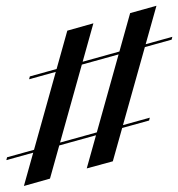

<svg xmlns="http://www.w3.org/2000/svg" viewBox="-20 -572 606 653"><path d="M275 0.8 422.6 -527.4 512.1 -552.4 363.7 -23.4ZM1.6 -27.4 4 -37.1 489.5 -171.8 487.1 -162.1ZM61.3 60.5 208.9 -467.7 297.6 -492.7 150 35.5ZM79 -302.4 81.5 -312.1 566.1 -446.8 563.7 -437.1Z"/></svg>

Font: Playfair 144pt
Style: Bold Italic
Weight: 700
Italic angle: -15.6°
Designer: Claus Eggers Sørensen
Foundry: Claus Eggers Sørensen
Version: Version 2.203